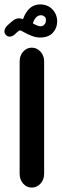

<svg xmlns="http://www.w3.org/2000/svg" viewBox="-41 -847 279 870"><path d="M63 -760Q76 -795 95.5 -811Q115 -827 140 -827Q176 -827 197.5 -803.5Q219 -780 218 -747Q217 -718 197.5 -697.5Q178 -677 140 -677Q123 -677 104 -684Q85 -691 62 -704Q57 -707 55 -708Q53 -709 49 -709Q47 -709 43.5 -706.5Q40 -704 33 -698L26 -691Q14 -681 3 -681Q-6 -681 -13.5 -688Q-21 -695 -21 -705Q-21 -709 -19 -715Q-17 -721 -11 -728L-6 -733Q9 -747 20.5 -755.5Q32 -764 45 -764Q54 -764 63 -760ZM108 -741Q130 -728 143 -728Q153 -728 160 -735.5Q167 -743 167 -754Q168 -766 160.5 -772Q153 -778 145 -778Q131 -778 121.5 -767Q112 -756 108 -741ZM48 -568Q48 -595 64 -613Q80 -631 103 -631Q126 -631 142.5 -613Q159 -595 159 -568V-60Q159 -33 142.5 -15Q126 3 103 3Q80 3 64 -15Q48 -33 48 -60Z"/></svg>

Font: Beiruti
Style: Bold
Weight: 700
Designer: Arlette Boutros
Foundry: Boutros
Version: Version 1.41